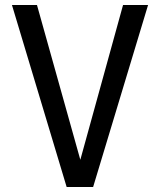

<svg xmlns="http://www.w3.org/2000/svg" viewBox="-20 -748 640 768"><path d="M472.2 -728H572.3L352.5 0H246.6L27.8 -728H127.9L301.3 -108.9Z"/></svg>

Font: Oxygen Mono
Style: Regular
Weight: 400
Designer: Vernon Adams
Foundry: Vernon Adams
Version: Version 0.201; ttfautohint (v0.8) -r 50 -G 200 -x